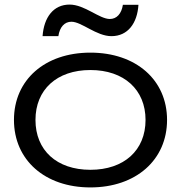

<svg xmlns="http://www.w3.org/2000/svg" viewBox="-20 -806 790 839"><path d="M375 13C574 13 710 -107 710 -282C710 -457 574 -576 375 -576C176 -576 41 -457 41 -282C41 -107 176 13 375 13ZM375 -64C228 -64 135 -149 135 -282C135 -414 228 -500 375 -500C522 -500 616 -414 616 -282C616 -149 522 -64 375 -64ZM235 -648C241 -688 262 -711 292 -711C337 -711 401 -648 467 -648C539 -648 580 -705 585 -785H517C511 -746 490 -723 460 -723C414 -723 350 -786 284 -786C214 -786 172 -731 166 -648Z"/></svg>

Font: Bounded Light
Style: Regular
Weight: 300
Designer: Vlad Churkin
Version: Version 3.0